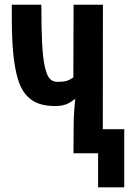

<svg xmlns="http://www.w3.org/2000/svg" viewBox="-20 -653 558 818"><path d="M397.9 0H293Q293 0 293.9 -127.9Q293.9 -147.5 295.7 -173.6Q297.4 -199.7 298.8 -215.8L300.8 -232.4Q279.8 -215.3 261 -208.3Q242.2 -201.2 215.3 -201.2Q171.9 -201.2 141.6 -212.9Q111.3 -224.6 89.4 -250.5Q67.4 -276.4 54.7 -321.3Q42 -366.2 36.1 -428.5Q30.3 -490.7 30.3 -579.6V-622.1V-632.8H156.2Q156.2 -531.2 159.4 -469Q162.6 -406.7 170.9 -369.1Q179.2 -331.5 191.9 -317.9Q204.6 -304.2 225.1 -304.2Q249 -304.2 263.4 -308.3Q277.8 -312.5 292.5 -323.2L293.5 -632.8H418.5Q418.5 -544.4 418.2 -367.7Q418 -190.9 418 -102.5H509.3V145H397.9Z"/></svg>

Font: Fantasque Sans Mono
Style: Bold
Weight: 700
Monospace: yes
Designer: Jany Belluz
Version: Version 1.8.0 ; ttfautohint (v1.8.2)